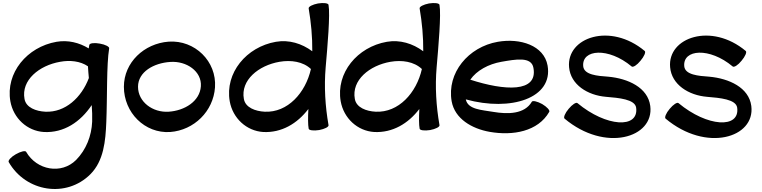

<svg xmlns="http://www.w3.org/2000/svg" viewBox="-20 -844 5066 1277"><path d="M574 -545C572 -537 571 -530 570 -522C506 -561 432 -579 356 -566C160 -532 16 -359 49 -170C69 -58 160 27 272 34C405 41 515 -33 590 -145C593 -108 594 -72 593 -35C589 60 553 152 486 220C389 317 225 289 154 166C149 156 118 163 85 182C53 200 32 224 38 234C152 433 421 475 581 315C670 226 682 94 687 -32C694 -195 688 -414 706 -522C709 -533 680 -548 644 -554C607 -561 576 -557 574 -545ZM282 -101C220 -104 153 -128 143 -186C120 -311 241 -409 380 -433C445 -445 514 -438 565 -403C566 -377 569 -351 571 -325C522 -195 414 -95 282 -101Z M1112 34C1271 22 1399 -104 1410 -263C1422 -436 1276 -579 1102 -567C938 -555 804 -428 804 -267C804 -95 943 45 1112 34ZM898 -267C898 -366 1003 -425 1112 -432C1221 -440 1323 -369 1316 -270C1309 -170 1208 -108 1102 -101C996 -94 898 -166 898 -267Z M2033 -788C2049 -694 2058 -599 2057 -503C1987 -555 1902 -581 1815 -566C1619 -532 1475 -359 1508 -170C1528 -58 1619 27 1731 34C1853 40 1957 -22 2031 -119C2028 -62 2028 -14 2033 12C2035 23 2066 27 2103 21C2139 14 2168 0 2165 -12C2143 -138 2135 -268 2146 -396C2158 -535 2177 -747 2165 -812C2163 -823 2132 -827 2095 -821C2059 -814 2031 -800 2033 -788ZM1741 -101C1679 -104 1612 -128 1602 -186C1579 -311 1700 -409 1839 -433C1915 -446 1995 -435 2048 -385C2012 -226 1893 -94 1741 -101Z M2771 -788C2787 -694 2796 -599 2795 -503C2725 -555 2640 -581 2553 -566C2357 -532 2213 -359 2246 -170C2266 -58 2357 27 2469 34C2591 40 2695 -22 2769 -119C2766 -62 2766 -14 2771 12C2773 23 2804 27 2841 21C2877 14 2906 0 2903 -12C2881 -138 2873 -268 2884 -396C2896 -535 2915 -747 2903 -812C2901 -823 2870 -827 2833 -821C2797 -814 2769 -800 2771 -788ZM2479 -101C2417 -104 2350 -128 2340 -186C2317 -311 2438 -409 2577 -433C2653 -446 2733 -435 2786 -385C2750 -226 2631 -94 2479 -101Z M3633 -100C3639 -110 3618 -133 3586 -152C3553 -170 3522 -177 3517 -167C3469 -85 3359 -83 3260 -100C3185 -113 3092 -115 3078 -183C3379 -100 3660 -192 3622 -408C3598 -542 3440 -592 3291 -566C3095 -532 2951 -359 2984 -170C3005 -54 3118 12 3237 33C3391 60 3558 31 3633 -100ZM3315 -433C3408 -449 3515 -470 3528 -392C3558 -227 3336 -240 3108 -314C3150 -375 3229 -418 3315 -433Z M3735 -55C4004 171 4332 73 4305 -139C4289 -262 4157 -322 4025 -334C3953 -339 3865 -346 3859 -403C3848 -517 4027 -531 4181 -402C4190 -394 4217 -411 4240 -440C4264 -468 4277 -498 4268 -505C4040 -696 3747 -596 3765 -397C3775 -281 3888 -210 4011 -200C4095 -193 4203 -184 4211 -128C4230 13 4012 1 3821 -158C3812 -166 3786 -149 3762 -120C3738 -92 3726 -62 3735 -55Z M4407 -55C4676 171 5004 73 4977 -139C4961 -262 4829 -322 4697 -334C4625 -339 4537 -346 4531 -403C4520 -517 4699 -531 4853 -402C4862 -394 4889 -411 4912 -440C4936 -468 4949 -498 4940 -505C4712 -696 4419 -596 4437 -397C4447 -281 4560 -210 4683 -200C4767 -193 4875 -184 4883 -128C4902 13 4684 1 4493 -158C4484 -166 4458 -149 4434 -120C4410 -92 4398 -62 4407 -55Z"/></svg>

Font: Nupuram Expanded Bold
Style: Regular
Weight: 700
Width: 7
Designer: Santhosh Thottingal (santhosh.thottingal@gmail.com)
Foundry: SMC
Version: Version 1.000